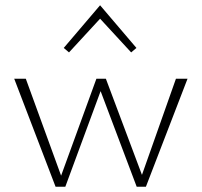

<svg xmlns="http://www.w3.org/2000/svg" viewBox="-20 -709 766 729"><path d="M242 -510 222 -527 360 -689 498 -527 478 -510 360 -638ZM692 -410 534 0H499L362 -363L228 0H191L34 -410H78L212 -42L346 -410H382L519 -45L648 -410Z"/></svg>

Font: Ysabeau Infant Light
Style: Regular
Weight: 300
Designer: Christian Thalmann (Catharsis Fonts)
Version: Version 0.003